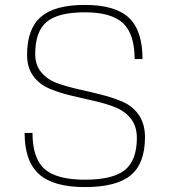

<svg xmlns="http://www.w3.org/2000/svg" viewBox="-20 -740 689 780"><path d="M123 -520Q123 -476 147.5 -446.5Q172 -417 211.5 -402.5Q251 -388 298.5 -377.5Q346 -367 393.5 -355Q441 -343 480.5 -325.5Q520 -308 544.5 -272Q569 -236 569 -183Q569 -76 511 -28Q453 20 325 20Q197 20 138.5 -32.5Q80 -85 80 -200H112Q112 -97 161 -53.5Q210 -10 325 -10Q439 -10 487.5 -49.5Q536 -89 536 -180Q536 -227 511.5 -258Q487 -289 447.5 -304.5Q408 -320 360.5 -330.5Q313 -341 265.5 -352.5Q218 -364 178.5 -381Q139 -398 114.5 -432Q90 -466 90 -517Q90 -623 146 -671.5Q202 -720 325 -720Q448 -720 503.5 -668Q559 -616 559 -500H527Q527 -601 480 -645.5Q433 -690 325 -690Q216 -690 169.5 -651Q123 -612 123 -520Z"/></svg>

Font: Fivo Sans Thin
Style: Regular
Weight: 250
Foundry: Alexander Slobzheninov
Version: 1.0